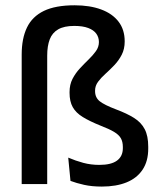

<svg xmlns="http://www.w3.org/2000/svg" viewBox="-20 -696 616 726"><path d="M62 0V-489.5Q62 -550.5 82 -592Q102 -633.5 146 -654.8Q190 -676 262 -676Q320 -676 362.5 -660.2Q405 -644.5 428.2 -614.2Q451.5 -584 451.5 -539.5Q451.5 -510.5 440.2 -488.8Q429 -467 412.2 -449.5Q395.5 -432 378.8 -417Q362 -402 350.8 -386.8Q339.5 -371.5 339.5 -353.5V-351.5Q339.5 -327 357.2 -313Q375 -299 418.5 -282.5Q460 -267 487 -250Q514 -233 527.2 -207.5Q540.5 -182 540.5 -141.5V-134Q540.5 -86.5 519.2 -54.5Q498 -22.5 458.8 -6.5Q419.5 9.5 365 9.5Q327.5 9.5 298.2 3Q269 -3.5 246.5 -12L238 -100Q266 -88 295 -80.2Q324 -72.5 355.5 -72.5Q400.5 -72.5 422.5 -88.8Q444.5 -105 444.5 -135.5V-140.5Q444.5 -160 437 -173.2Q429.5 -186.5 411 -197.5Q392.5 -208.5 360 -221Q319 -237.5 293 -253.5Q267 -269.5 255 -291Q243 -312.5 243 -345V-348Q243 -376 254.2 -397.8Q265.5 -419.5 282 -437.2Q298.5 -455 315 -471Q331.5 -487 342.8 -502.8Q354 -518.5 354 -537Q354 -555 344 -568.8Q334 -582.5 313.5 -590.2Q293 -598 261 -598Q222.5 -598 200 -585Q177.5 -572 168 -547Q158.5 -522 158.5 -486V0Z"/></svg>

Font: Anek Devanagari Medium
Style: Regular
Weight: 500
Designer: Kailash Malviya (Devanagari) & Yesha Goshar (Latin)
Foundry: Ek Type
Version: Version 1.003